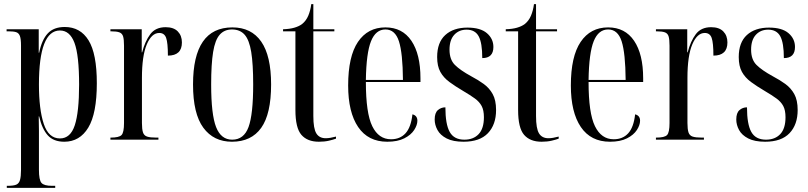

<svg xmlns="http://www.w3.org/2000/svg" viewBox="-20 -678 3923 932"><path d="M13 234V224H18Q45 224 58.5 218.5Q72 213 77 196Q82 179 82 146V-457Q82 -489 76.5 -503.5Q71 -518 58 -522Q45 -526 21 -526H12V-536H168V-422H170Q183 -485 212 -516Q241 -547 294 -547Q370 -547 410 -482Q450 -417 450 -274Q450 -127 408.5 -58.5Q367 10 292 10Q240 10 212 -21Q184 -52 170 -113H168Q169 -77 169 -43Q169 -9 169 27V146Q169 196 181.5 210Q194 224 232 224H248V234ZM271 -6Q322 -6 343 -70Q364 -134 364 -267Q364 -410 341.5 -470Q319 -530 271 -530Q169 -530 169 -268Q169 -147 192.5 -76.5Q216 -6 271 -6Z M516 0V-10H517Q558 -10 570 -22.5Q582 -35 582 -81V-456Q582 -487 577.5 -501.5Q573 -516 559.5 -521Q546 -526 519 -526H516V-536H668V-424H670Q684 -478 709.5 -512Q735 -546 784 -546Q823 -546 843 -525.5Q863 -505 863 -472Q863 -408 795 -408Q795 -470 786.5 -494Q778 -518 753 -518Q716 -518 692.5 -462.5Q669 -407 669 -300V-81Q669 -51 674 -35.5Q679 -20 694 -15Q709 -10 738 -10H749V0Z M1106 10Q1017 10 967 -58Q917 -126 917 -268Q917 -545 1108 -545Q1200 -545 1248 -476Q1296 -407 1296 -268Q1296 -125 1248 -57.5Q1200 10 1106 10ZM1107 0Q1164 0 1186.5 -61.5Q1209 -123 1209 -268Q1209 -367 1199.5 -425.5Q1190 -484 1167.5 -509.5Q1145 -535 1106 -535Q1069 -535 1046.5 -509.5Q1024 -484 1014.5 -425.5Q1005 -367 1005 -268Q1005 -122 1029 -61Q1053 0 1107 0Z M1528 10Q1472 10 1443 -23.5Q1414 -57 1414 -144V-526H1354V-536Q1386 -537 1408.5 -543.5Q1431 -550 1446 -561Q1466 -577 1476.5 -602Q1487 -627 1491 -658H1501V-536H1603V-526H1501V-115Q1501 -54 1515.5 -30.5Q1530 -7 1561 -7Q1572 -7 1583.5 -9Q1595 -11 1611 -15V-5Q1598 0 1576.5 5Q1555 10 1528 10Z M1860 10Q1767 10 1718.5 -61.5Q1670 -133 1670 -263Q1670 -404 1717.5 -474.5Q1765 -545 1851 -545Q1933 -545 1977 -480Q2021 -415 2021 -298V-280H1756Q1756 -129 1787 -65.5Q1818 -2 1878 -2Q1922 -2 1948.5 -31Q1975 -60 1982 -123Q2006 -117 2006 -92Q2006 -71 1990.5 -47Q1975 -23 1942.5 -6.5Q1910 10 1860 10ZM1936 -290Q1935 -420 1916.5 -477.5Q1898 -535 1851 -535Q1804 -535 1781 -478Q1758 -421 1756 -290Z M2230 10Q2179 10 2148 -6Q2117 -22 2103.5 -47Q2090 -72 2090 -98Q2090 -130 2105.5 -143.5Q2121 -157 2142 -157Q2142 -75 2163 -37.5Q2184 0 2234 0Q2278 0 2303.5 -27Q2329 -54 2329 -109Q2329 -143 2318 -163.5Q2307 -184 2285 -200Q2263 -216 2229 -236Q2190 -259 2161.5 -280Q2133 -301 2117.5 -329Q2102 -357 2102 -401Q2102 -472 2141.5 -508Q2181 -544 2249 -544Q2312 -544 2343.5 -517Q2375 -490 2375 -450Q2375 -396 2321 -396Q2321 -470 2303.5 -502Q2286 -534 2245 -534Q2208 -534 2185 -509Q2162 -484 2162 -437Q2162 -389 2188 -363Q2214 -337 2267 -308Q2301 -290 2328 -270.5Q2355 -251 2371.5 -221.5Q2388 -192 2388 -144Q2388 -73 2348.5 -31.5Q2309 10 2230 10Z M2609 10Q2553 10 2524 -23.5Q2495 -57 2495 -144V-526H2435V-536Q2467 -537 2489.5 -543.5Q2512 -550 2527 -561Q2547 -577 2557.5 -602Q2568 -627 2572 -658H2582V-536H2684V-526H2582V-115Q2582 -54 2596.5 -30.5Q2611 -7 2642 -7Q2653 -7 2664.5 -9Q2676 -11 2692 -15V-5Q2679 0 2657.5 5Q2636 10 2609 10Z M2941 10Q2848 10 2799.5 -61.5Q2751 -133 2751 -263Q2751 -404 2798.5 -474.5Q2846 -545 2932 -545Q3014 -545 3058 -480Q3102 -415 3102 -298V-280H2837Q2837 -129 2868 -65.5Q2899 -2 2959 -2Q3003 -2 3029.5 -31Q3056 -60 3063 -123Q3087 -117 3087 -92Q3087 -71 3071.5 -47Q3056 -23 3023.5 -6.5Q2991 10 2941 10ZM3017 -290Q3016 -420 2997.5 -477.5Q2979 -535 2932 -535Q2885 -535 2862 -478Q2839 -421 2837 -290Z M3164 0V-10H3165Q3206 -10 3218 -22.5Q3230 -35 3230 -81V-456Q3230 -487 3225.5 -501.5Q3221 -516 3207.5 -521Q3194 -526 3167 -526H3164V-536H3316V-424H3318Q3332 -478 3357.5 -512Q3383 -546 3432 -546Q3471 -546 3491 -525.5Q3511 -505 3511 -472Q3511 -408 3443 -408Q3443 -470 3434.5 -494Q3426 -518 3401 -518Q3364 -518 3340.5 -462.5Q3317 -407 3317 -300V-81Q3317 -51 3322 -35.5Q3327 -20 3342 -15Q3357 -10 3386 -10H3397V0Z M3694 10Q3643 10 3612 -6Q3581 -22 3567.5 -47Q3554 -72 3554 -98Q3554 -130 3569.5 -143.5Q3585 -157 3606 -157Q3606 -75 3627 -37.5Q3648 0 3698 0Q3742 0 3767.5 -27Q3793 -54 3793 -109Q3793 -143 3782 -163.5Q3771 -184 3749 -200Q3727 -216 3693 -236Q3654 -259 3625.5 -280Q3597 -301 3581.5 -329Q3566 -357 3566 -401Q3566 -472 3605.5 -508Q3645 -544 3713 -544Q3776 -544 3807.5 -517Q3839 -490 3839 -450Q3839 -396 3785 -396Q3785 -470 3767.5 -502Q3750 -534 3709 -534Q3672 -534 3649 -509Q3626 -484 3626 -437Q3626 -389 3652 -363Q3678 -337 3731 -308Q3765 -290 3792 -270.5Q3819 -251 3835.5 -221.5Q3852 -192 3852 -144Q3852 -73 3812.5 -31.5Q3773 10 3694 10Z"/></svg>

Font: Noto Serif Display ExtraCondensed
Style: Regular
Weight: 400
Width: 2
Designer: Monotype Design Team
Foundry: Monotype Imaging Inc.
Version: Version 2.009